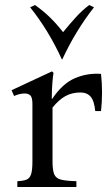

<svg xmlns="http://www.w3.org/2000/svg" viewBox="-20 -744 431 764"><path d="M49 0V-23Q72 -24 85 -29Q98 -34 103.5 -50Q109 -66 109 -101V-330Q109 -356 101 -364Q93 -372 79 -372Q68 -372 57.5 -369.5Q47 -367 36 -362L26 -385L187 -460L193 -454Q191 -445 188.5 -415.5Q186 -386 186 -351H188Q229 -412 278.5 -433Q328 -454 382 -450Q390 -376 382 -302H359Q355 -343 340.5 -359.5Q326 -376 300 -376Q267 -376 241 -362Q215 -348 189 -316V-101Q189 -66 196 -50Q203 -34 223.5 -29Q244 -24 284 -23V0ZM335 -724 354 -715Q281 -622 228 -508H226Q174 -622 100 -715L119 -724Q180 -682 231 -616Q257 -648 282 -675.5Q307 -703 335 -724Z"/></svg>

Font: Bona Nova
Style: Regular
Weight: 400
Designer: Mateusz Machalski
Foundry: Capitalics
Version: Version 4.001; ttfautohint (v1.8.3)